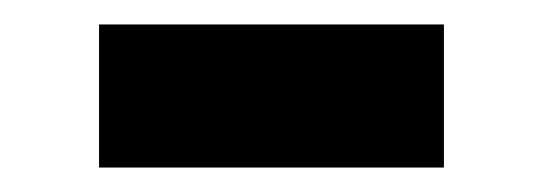

<svg xmlns="http://www.w3.org/2000/svg" viewBox="-20 -348 444 157"><path d="M61 -211V-328H343V-211Z"/></svg>

Font: Nunito Sans 10pt SemiCondensed ExtraBold
Style: Regular
Weight: 800
Width: 4
Designer: Vernon Adams
Foundry: Vernon Adams
Version: Version 3.101;gftools[0.9.27]